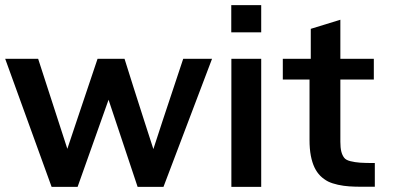

<svg xmlns="http://www.w3.org/2000/svg" viewBox="-32 -731 1539 751"><path d="M169.9 0 -11.7 -501H117.2L231.4 -148.9Q241.2 -178.7 270.8 -266.6Q300.3 -354.5 349.6 -501H455.1L490.2 -389.6Q513.2 -317.9 532 -259Q550.8 -200.2 567.9 -147.9Q574.7 -170.4 604 -258.5Q633.3 -346.7 684.6 -501H797.4L607.4 0H506.3L392.6 -340.8L271.5 0Z M872.6 -604.5V-710.9H989.7V-604.5ZM873 0V-501H989.7V0Z M1434.1 -0.5H1385.3Q1355.5 -0.5 1334.5 -2Q1312.5 -3.4 1290 -8.3Q1267.6 -13.2 1251.5 -21Q1234.4 -29.8 1220.9 -43.2Q1207.5 -56.6 1198.2 -75.9Q1189 -95.2 1183.8 -121.8Q1178.7 -148.4 1178.7 -183.6V-419.9H1074.2V-501H1183.6V-618.2L1299.3 -653.8V-501H1430.2V-419.9H1299.3V-176.3Q1299.3 -152.8 1303 -138.4Q1306.6 -124 1314 -114.3Q1320.8 -105 1338.4 -100.6Q1356 -96.2 1376.5 -94.7Q1397 -93.3 1434.1 -93.3Z"/></svg>

Font: Ride
Style: Bold
Weight: 700
Version: Version 3.000